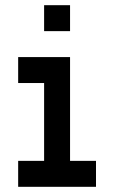

<svg xmlns="http://www.w3.org/2000/svg" viewBox="-20 -720 440 740"><path d="M50 0V-100H150V-400H50V-500H250V-100H350V0ZM150 -600V-700H250V-600Z"/></svg>

Font: Matrix Sans
Style: Regular
Weight: 400
Designer: Brad Neil
Version: Version 1.100